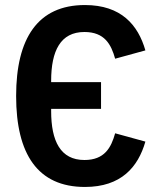

<svg xmlns="http://www.w3.org/2000/svg" viewBox="-20 -730 640 762"><path d="M381 -298V-404H183V-409C183 -528 220 -603 315 -603C395 -603 421 -554 437 -497L557 -530C528 -631 461 -710 317 -710C130 -710 44 -578 44 -349C44 -118 130 12 317 12C461 12 528 -67 557 -168L437 -201C421 -144 395 -95 315 -95C220 -95 183 -170 183 -289V-298Z"/></svg>

Font: IBM Mono SemiBold
Style: Regular
Weight: 600
Monospace: yes
Designer: Mike Abbink, Paul van der Laan, Pieter van Rosmalen
Foundry: Bold Monday
Version: Version 2.3